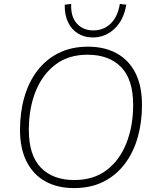

<svg xmlns="http://www.w3.org/2000/svg" viewBox="-20 -951 791 979"><path d="M357 8Q273 8 211.5 -26Q150 -60 116 -126.5Q82 -193 82 -289Q82 -378 104 -455Q126 -532 170 -590Q214 -648 279 -680.5Q344 -713 429 -713Q513 -713 575 -679Q637 -645 670.5 -579Q704 -513 704 -416Q704 -327 682 -250Q660 -173 616 -115Q572 -57 507.5 -24.5Q443 8 357 8ZM359 -33Q457 -33 523.5 -83.5Q590 -134 624.5 -221Q659 -308 659 -416Q659 -546 597.5 -609Q536 -672 426 -672Q329 -672 262.5 -621.5Q196 -571 161.5 -484.5Q127 -398 127 -289Q127 -159 188.5 -96Q250 -33 359 -33ZM453 -760Q411 -760 378 -780Q345 -800 327 -837.5Q309 -875 310 -927L343 -931Q340 -867 371.5 -831.5Q403 -796 456 -796Q509 -796 545 -831.5Q581 -867 591 -931L624 -927Q611 -849 564 -804.5Q517 -760 453 -760Z"/></svg>

Font: Nunito Sans 12pt ExtraLight 12pt ExtraLight
Style: Italic
Weight: 250
Italic angle: -9°
Version: Version 3.101;gftools[0.9.27]